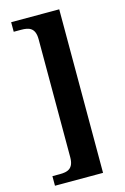

<svg xmlns="http://www.w3.org/2000/svg" viewBox="-133 -820 655 1007"><g transform="rotate(-15 194.5 -316.0)"><path d="M35 128H296V-760H35V-708H75C117 -708 151 -699 151 -636V4C151 67 117 76 75 76H35Z"/></g></svg>

Font: Noto Serif Myanmar SemiCondensed
Style: Bold
Weight: 700
Width: 4
Designer: Ben Mitchell and the Monotype Design Team
Foundry: Monotype Imaging Inc.
Version: Version 2.106